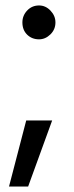

<svg xmlns="http://www.w3.org/2000/svg" viewBox="-20 -526 270 703"><path d="M76 -85H171Q149 -24 127 36Q105 96 83 157H13Q29 96 44.5 36Q60 -24 76 -85ZM123 -506Q147 -506 165 -487Q183 -468 183 -444Q183 -418 164.5 -400Q146 -382 123 -382Q97 -382 79.5 -399Q62 -416 62 -444Q62 -469 79.5 -487.5Q97 -506 123 -506Z"/></svg>

Font: Rosa Sans
Style: Regular
Weight: 400
Designer: Pentagram / MCKL
Foundry: Pentagram / MCKL
Version: Version 1.005;September 16, 2019;FontCreator 11.5.0.2425 64-